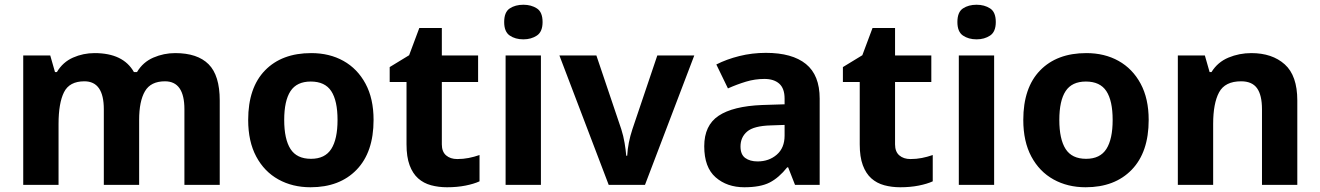

<svg xmlns="http://www.w3.org/2000/svg" viewBox="-20 -780 5568 810"><path d="M78 0V-546H192L212 -476H220Q245 -518 288 -537Q331 -556 379 -556Q500 -556 545 -476H558Q583 -518 627 -537Q671 -556 719 -556Q813 -556 860 -509Q907 -462 907 -356V0H758V-319Q758 -437 676 -437Q616 -437 591.5 -395Q567 -353 567 -274V0H418V-319Q418 -437 336 -437Q273 -437 250 -391Q227 -345 227 -257V0Z M1556 -274Q1556 -138 1484.5 -64Q1413 10 1290 10Q1214 10 1154.5 -23Q1095 -56 1061 -119.5Q1027 -183 1027 -274Q1027 -410 1098 -483Q1169 -556 1293 -556Q1370 -556 1429 -523Q1488 -490 1522 -427Q1556 -364 1556 -274ZM1179 -274Q1179 -193 1205.5 -151.5Q1232 -110 1292 -110Q1351 -110 1377.5 -151.5Q1404 -193 1404 -274Q1404 -355 1377.5 -395.5Q1351 -436 1291 -436Q1232 -436 1205.5 -395.5Q1179 -355 1179 -274Z M1706 -547 1749 -662H1844V-546H1997V-434H1844V-171Q1844 -140 1862 -124.5Q1880 -109 1909 -109Q1934 -109 1957 -113.5Q1980 -118 2003 -126V-15Q1979 -4 1943.5 3Q1908 10 1866 10Q1830 10 1798.5 1.5Q1767 -7 1744 -27.5Q1721 -48 1708 -83Q1695 -118 1695 -171V-434H1624V-497Z M2188 -760Q2221 -760 2245 -744.5Q2269 -729 2269 -687Q2269 -646 2245 -630Q2221 -614 2188 -614Q2154 -614 2130.5 -630Q2107 -646 2107 -687Q2107 -729 2130.5 -744.5Q2154 -760 2188 -760ZM2262 -546V0H2113V-546Z M2340 -546H2496L2601 -235Q2610 -207 2615 -177Q2620 -147 2622 -123H2626Q2629 -178 2648 -235L2753 -546H2909L2701 0H2548Z M3195 -337 3290 -340V-364Q3290 -407 3267.5 -427Q3245 -447 3205 -447Q3165 -447 3127 -435.5Q3089 -424 3051 -407L3002 -508Q3045 -530 3099 -543.5Q3153 -557 3211 -557Q3322 -557 3380 -510Q3438 -463 3438 -364V0H3334L3305 -74H3301Q3266 -30 3227 -10Q3188 10 3120 10Q3047 10 2999 -32Q2951 -74 2951 -163Q2951 -251 3011.5 -291.5Q3072 -332 3195 -337ZM3104 -162Q3104 -128 3124 -113.5Q3144 -99 3176 -99Q3224 -99 3257 -127.5Q3290 -156 3290 -208V-253L3232 -251Q3160 -249 3132 -225Q3104 -201 3104 -162Z M3618 -547 3661 -662H3756V-546H3909V-434H3756V-171Q3756 -140 3774 -124.5Q3792 -109 3821 -109Q3846 -109 3869 -113.5Q3892 -118 3915 -126V-15Q3891 -4 3855.5 3Q3820 10 3778 10Q3742 10 3710.5 1.5Q3679 -7 3656 -27.5Q3633 -48 3620 -83Q3607 -118 3607 -171V-434H3536V-497Z M4100 -760Q4133 -760 4157 -744.5Q4181 -729 4181 -687Q4181 -646 4157 -630Q4133 -614 4100 -614Q4066 -614 4042.5 -630Q4019 -646 4019 -687Q4019 -729 4042.5 -744.5Q4066 -760 4100 -760ZM4174 -546V0H4025V-546Z M4826 -274Q4826 -138 4754.5 -64Q4683 10 4560 10Q4484 10 4424.5 -23Q4365 -56 4331 -119.5Q4297 -183 4297 -274Q4297 -410 4368 -483Q4439 -556 4563 -556Q4640 -556 4699 -523Q4758 -490 4792 -427Q4826 -364 4826 -274ZM4449 -274Q4449 -193 4475.5 -151.5Q4502 -110 4562 -110Q4621 -110 4647.5 -151.5Q4674 -193 4674 -274Q4674 -355 4647.5 -395.5Q4621 -436 4561 -436Q4502 -436 4475.5 -395.5Q4449 -355 4449 -274Z M4949 -546H5063L5083 -476H5091Q5117 -518 5162.5 -537Q5208 -556 5259 -556Q5347 -556 5400 -508.5Q5453 -461 5453 -356V0H5304V-319Q5304 -379 5283 -408Q5262 -437 5216 -437Q5148 -437 5123 -390.5Q5098 -344 5098 -257V0H4949Z"/></svg>

Font: BC Sans
Style: Bold
Weight: 700
Designer: Monotype Design Team
Province of B.C.
Foundry: Monotype Imaging Inc.
Version: Version 2.000;GOOG;noto-source:20170915:90ef993387c0